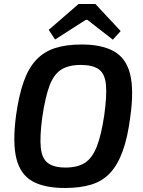

<svg xmlns="http://www.w3.org/2000/svg" viewBox="-20 -925 716 958"><path d="M388 -703Q488 -703 548.5 -669Q609 -635 629 -556Q649 -477 630 -341Q617 -239 592 -170.5Q567 -102 529 -61.5Q491 -21 435.5 -4Q380 13 304 13Q202 13 142 -20.5Q82 -54 62 -133Q42 -212 60 -349Q74 -449 98 -517Q122 -585 160.5 -626Q199 -667 254.5 -685Q310 -703 388 -703ZM383 -601Q323 -601 286 -578Q249 -555 227.5 -498.5Q206 -442 191 -341Q178 -243 183.5 -188.5Q189 -134 219 -111.5Q249 -89 307 -89Q367 -89 403.5 -112.5Q440 -136 462.5 -192.5Q485 -249 500 -349Q514 -449 508.5 -503.5Q503 -558 472.5 -579.5Q442 -601 383 -601ZM456 -905 582 -770 543 -727 416 -826H408L255 -728L223 -776L372 -905Z"/></svg>

Font: Exo 2 SemiBold
Style: Italic
Weight: 600
Italic angle: -8°
Designer: Natanael Gama
Foundry: Natanael Gama
Version: Version 2.010